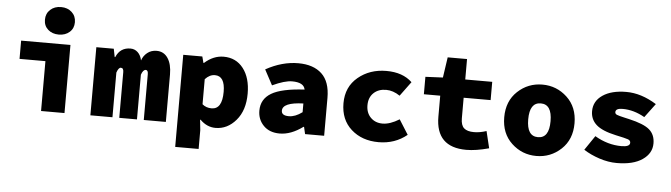

<svg xmlns="http://www.w3.org/2000/svg" viewBox="-54 -999 4908 1404"><g transform="rotate(5 2400.0 -297.0)"><path d="M264 0V-366H74V-500H436V0ZM423 -595.5Q392 -568 344 -568Q296 -568 265 -595.5Q234 -623 234 -668Q234 -713 265 -741.5Q296 -770 344 -770Q392 -770 423 -741.5Q454 -713 454 -668Q454 -623 423 -595.5Z M626 0V-500H754L766 -440H770Q800 -512 876 -512Q907 -512 929.5 -491Q952 -470 960 -432Q971 -466 999.5 -489Q1028 -512 1068 -512Q1121 -512 1150.5 -468Q1180 -424 1180 -348V0H1018V-336Q1018 -366 1001 -366Q981 -366 968 -328V0H838V-336Q838 -366 818 -366Q801 -366 788 -328V0Z M1264 176V-500H1404L1416 -454H1420Q1485 -512 1560 -512Q1651 -512 1704.5 -443Q1758 -374 1758 -258Q1758 -135 1695 -61.5Q1632 12 1545 12Q1482 12 1432 -38H1428L1436 38V176ZM1504 -128Q1582 -128 1582 -256Q1582 -372 1508 -372Q1469 -372 1436 -336V-152Q1464 -128 1504 -128Z M2016 12Q1941 12 1897.5 -32.5Q1854 -77 1854 -142Q1854 -227 1928 -271Q2002 -315 2170 -324Q2161 -376 2074 -376Q2020 -376 1930 -334L1870 -446Q1989 -512 2108 -512Q2219 -512 2280.5 -454.5Q2342 -397 2342 -278V0H2202L2190 -52H2186Q2099 12 2016 12ZM2072 -120Q2119 -120 2170 -158V-222Q2018 -217 2018 -156Q2018 -120 2072 -120Z M2742 12Q2620 12 2541 -58.5Q2462 -129 2462 -250Q2462 -370 2547.5 -441Q2633 -512 2755 -512Q2875 -512 2944 -446L2866 -340Q2816 -374 2765 -374Q2708 -374 2673 -340.5Q2638 -307 2638 -250Q2638 -194 2672 -160Q2706 -126 2759 -126Q2814 -126 2882 -168L2950 -60Q2862 12 2742 12Z M3386 12Q3162 12 3162 -212V-366H3042V-494L3170 -500L3192 -650H3334V-500H3532V-366H3334V-215Q3334 -164 3357.5 -143Q3381 -122 3431 -122Q3474 -122 3522 -138L3552 -14Q3457 12 3386 12Z M4081.5 -59.5Q4005 12 3900 12Q3795 12 3718.5 -59.5Q3642 -131 3642 -250Q3642 -369 3718.5 -440.5Q3795 -512 3900 -512Q4005 -512 4081.5 -440.5Q4158 -369 4158 -250Q4158 -131 4081.5 -59.5ZM3818 -250Q3818 -126 3900 -126Q3982 -126 3982 -250Q3982 -374 3900 -374Q3818 -374 3818 -250Z M4490 12Q4428 12 4362.5 -9.5Q4297 -31 4246 -64L4318 -170Q4413 -114 4514 -114Q4576 -114 4576 -144Q4576 -161 4557 -168Q4538 -175 4466 -190Q4365 -212 4321.5 -251Q4278 -290 4278 -350Q4278 -424 4342.5 -468Q4407 -512 4516 -512Q4626 -512 4738 -442L4662 -340Q4582 -386 4500 -386Q4448 -386 4448 -358Q4448 -345 4462 -339Q4476 -333 4521 -323Q4541 -319 4552 -316Q4662 -291 4704 -254.5Q4746 -218 4746 -154Q4746 -81 4678.5 -34.5Q4611 12 4490 12Z"/></g></svg>

Font: TypoPRO Source Code Pro
Style: Regular
Weight: 900
Monospace: yes
Designer: Paul D. Hunt, Teo Tuominen
Foundry: Adobe Systems Incorporated
Version: Version 2.010;PS 1.0;hotconv 1.0.84;makeotf.lib2.5.63406